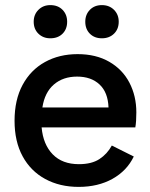

<svg xmlns="http://www.w3.org/2000/svg" viewBox="-20 -722 589 752"><path d="M288 10Q214 10 157 -21Q100 -52 68.5 -110Q37 -168 37 -249Q37 -331 68.5 -389.5Q100 -448 156 -479Q212 -510 284 -510Q356 -510 408 -480Q460 -450 487 -398Q514 -346 514 -282Q514 -264 513 -249Q512 -234 510 -223H143Q149 -156 186.5 -117.5Q224 -79 289 -79Q339 -79 369.5 -99Q400 -119 418 -152L504 -109Q477 -53 420.5 -21.5Q364 10 288 10ZM146 -301H405Q403 -360 370 -391Q337 -422 282 -422Q227 -422 191 -391Q155 -360 146 -301ZM177 -702Q207 -702 225 -683.5Q243 -665 243 -637Q243 -608 225 -590Q207 -572 177 -572Q149 -572 130.5 -590Q112 -608 112 -637Q112 -665 130.5 -683.5Q149 -702 177 -702ZM379 -702Q408 -702 426.5 -683.5Q445 -665 445 -637Q445 -608 426.5 -590Q408 -572 379 -572Q350 -572 332 -590Q314 -608 314 -637Q314 -665 332 -683.5Q350 -702 379 -702Z"/></svg>

Font: Prodigy Sans Medium
Style: Regular
Weight: 500
Designer: Wei Huang
Foundry: Wei Huang
Version: Version 1.003; ttfautohint (v1.8.3)